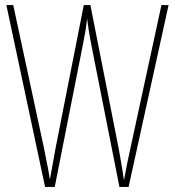

<svg xmlns="http://www.w3.org/2000/svg" viewBox="-20 -734 687 754"><path d="M642 -714H614L492 -151C483 -111 475 -72 467 -26C459 -77 455 -103 446 -151L335 -714H309L198 -151C195 -134 184 -75 176 -29C173 -48 166 -89 153 -151L32 -714H5L157 0H195L306 -561C313 -597 317 -616 322 -661C328 -616 331 -597 338 -561L449 0H485Z"/></svg>

Font: Noto Sans Georgian ExtraCondensed Thin
Style: Regular
Weight: 100
Width: 2
Designer: Monotype Design Team, Akaki Razmadze
Foundry: Google LLC
Version: Version 2.005